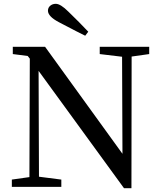

<svg xmlns="http://www.w3.org/2000/svg" viewBox="-20 -978 844 1005"><path d="M629 7 182 -607 184 -53 301 -38V0H42V-38L134 -51L136 -671L125 -685L47 -695V-733H216L621 -173L619 -681L502 -695V-733H761V-695L669 -682L668 7ZM426 -791Q387 -810 311 -850Q296 -858 288 -862Q231 -892 231 -922Q231 -938 243 -948Q255 -958 272 -958Q297 -958 338 -917Q397 -860 442 -812Z"/></svg>

Font: GenRyuMin TW M
Style: Regular
Weight: 500
Version: Version 1.501;PS 1;hotconv 16.6.51;makeotf.lib2.5.65220